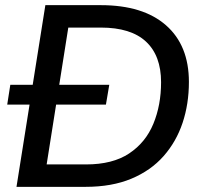

<svg xmlns="http://www.w3.org/2000/svg" viewBox="-20 -725 791 745"><path d="M44 0 156 -705H371Q535 -705 624 -627Q713 -549 713 -407Q713 -322 688.5 -248.5Q664 -175 614.5 -119Q565 -63 489.5 -31.5Q414 0 312 0ZM161 -87H314Q417 -87 481 -129.5Q545 -172 575 -244.5Q605 -317 605 -406Q605 -509 546.5 -563.5Q488 -618 371 -618H245ZM8 -319 20 -396H404L391 -319Z"/></svg>

Font: Nunito Sans SemiBold
Style: Italic
Weight: 600
Italic angle: -9°
Designer: Vernon Adams
Foundry: Vernon Adams
Version: Version 3.006; ttfautohint (v1.8.3)